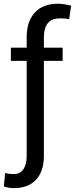

<svg xmlns="http://www.w3.org/2000/svg" viewBox="-34 -780 395 1014"><path d="M296.9 -458.5H197.8V42.5Q197.8 124 156.7 168.7Q115.7 213.4 40.5 213.4Q10.7 213.4 -13.7 204.6L-6.8 132.8Q7.8 139.2 40.5 139.2Q72.3 139.2 89.6 113.8Q106.9 88.4 106.9 43.5V-458.5H23.4V-528.3H106.9V-586.9Q107.9 -668.5 150.6 -714.4Q193.4 -760.3 272 -760.3Q300.8 -760.3 341.8 -750L331.1 -678.2Q312.5 -683.1 283.2 -683.1Q199.7 -683.1 197.8 -587.9V-528.3H296.9Z"/></svg>

Font: RobotoInd
Style: Regular
Weight: 400
Designer: Google
Version: Version 2.001101; 2014